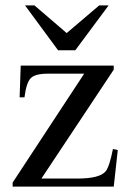

<svg xmlns="http://www.w3.org/2000/svg" viewBox="-20 -694 484 714"><path d="M384 -674 260 -507H196L73 -674H108L228 -571L349 -674ZM418 -136 403 0H27V-15L293 -420H158Q111 -420 94.5 -403.5Q78 -387 71 -332H53L57 -450H403V-435L134 -30H267Q351 -30 373 -57Q387 -74 400 -140Z"/></svg>

Font: STIX MathJax Latin
Style: Regular
Weight: 400
Designer: MicroPress Inc., with final additions and corrections provided by Coen Hoffman, Elsevier (retired)
Version: Version 1.1.1